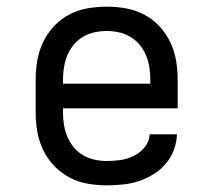

<svg xmlns="http://www.w3.org/2000/svg" viewBox="-20 -548 640 576"><path d="M300 8Q271 8 242.5 3Q214 -2 188.5 -15.5Q163 -29 142.5 -50.5Q122 -72 109.5 -98Q97 -124 92 -152.5Q87 -181 87 -210V-310Q87 -339 92 -367.5Q97 -396 109.5 -422Q122 -448 142 -469.5Q162 -491 188 -504.5Q214 -518 242.5 -523Q271 -528 300 -528Q329 -528 357.5 -523Q386 -518 412 -504.5Q438 -491 458 -469.5Q478 -448 490.5 -422Q503 -396 508 -367.5Q513 -339 513 -310V-223H169V-210Q169 -191 172 -173Q175 -155 182 -138Q189 -121 201 -106.5Q213 -92 229 -82.5Q245 -73 263.5 -69Q282 -65 300 -65Q321 -65 342 -68Q363 -71 382 -80.5Q401 -90 414.5 -107Q428 -124 429 -145H511Q510 -121 501.5 -98Q493 -75 477 -56.5Q461 -38 440 -25Q419 -12 396 -4.5Q373 3 349 5.5Q325 8 300 8ZM431 -297V-310Q431 -328 428 -346.5Q425 -365 418 -382Q411 -399 399 -413.5Q387 -428 371 -437.5Q355 -447 337 -451Q319 -455 300 -455Q281 -455 263 -451Q245 -447 229 -437.5Q213 -428 201 -413.5Q189 -399 182 -382Q175 -365 172 -346.5Q169 -328 169 -310V-297Z"/></svg>

Font: Iosevka Etoile
Style: Regular
Weight: 400
Designer: Belleve Invis
Foundry: Belleve Invis
Version: Version 33.2.4